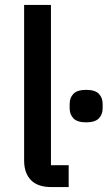

<svg xmlns="http://www.w3.org/2000/svg" viewBox="-20 -760 437 780"><path d="M189 0Q133 0 105.5 -28.5Q78 -57 78 -108V-740H187V-89H259V0ZM330 -263Q294 -263 278.5 -279Q263 -295 263 -320V-338Q263 -363 278.5 -379Q294 -395 330 -395Q366 -395 381.5 -379Q397 -363 397 -338V-320Q397 -295 381.5 -279Q366 -263 330 -263Z"/></svg>

Font: IBM Plex Sans Hebrew Medm
Style: Regular
Weight: 500
Designer: Mike Abbink, Paul van der Laan, Pieter van Rosmalen, Yanek Iontef
Foundry: Bold Monday
Version: Version 1.3